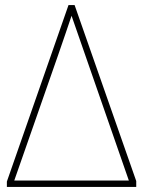

<svg xmlns="http://www.w3.org/2000/svg" viewBox="-20 -734 565 754"><path d="M7 0H515V-23L273 -714H249L7 -21ZM36 -25 208 -517C226 -568 248 -634 261 -672C276 -628 298 -566 317 -511L486 -25Z"/></svg>

Font: Noto Serif SemiCondensed Thin
Style: Regular
Weight: 100
Width: 4
Designer: Monotype Design Team
Foundry: Monotype Imaging Inc.
Version: Version 2.015